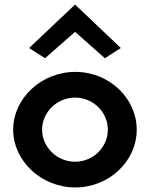

<svg xmlns="http://www.w3.org/2000/svg" viewBox="-20 -811 662 844"><path d="M108 -600 178 -555 310 -671 441 -555 511 -600 310 -791ZM165 -241C165 -318 231 -382 310 -382C390 -382 454 -318 454 -241C454 -164 390 -100 310 -100C231 -100 165 -164 165 -241ZM38 -241C38 -103 162 13 311 13C460 13 581 -103 581 -241C581 -379 460 -495 311 -495C162 -495 38 -379 38 -241Z"/></svg>

Font: Bluebird
Style: Regular
Weight: 400
Designer: Jasper
Foundry: Cannot Into Space Fonts
Version: Version 0.98